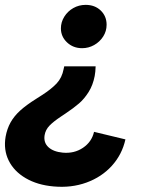

<svg xmlns="http://www.w3.org/2000/svg" viewBox="-39 -552 590 773"><path d="M342.2 -245.8Q335 -208.8 317.7 -181.4Q300.4 -154 279 -135.5Q257.6 -117 226.2 -96Q214.4 -88.4 206.8 -83Q175.8 -62.4 160 -45.9Q144.2 -29.4 140.6 -7.8Q135.8 22 155.9 40.5Q176 59 213.8 62.6Q259.8 66.8 295.1 43Q330.4 19.2 339.6 -21.2L466 9.2Q452.4 70.2 411.3 115.5Q370.2 160.8 309.1 183Q248 205.2 176.6 198.6Q111.8 193 64.6 165.4Q17.4 137.8 -4 94.4Q-25.4 51 -16.4 -1.8Q-10.6 -33.8 3.6 -59.2Q17.8 -84.6 42.2 -106.8Q66.6 -129 105.8 -153.6L130.2 -169.2Q167.8 -193.4 189.2 -216.2Q210.6 -239 217.2 -274L219.6 -285H346Q345.4 -262.2 342.2 -245.8ZM390.2 -452.4Q390.2 -426.4 376.3 -404.8Q362.4 -383.2 339.9 -370.6Q317.4 -358 291.6 -358Q255.6 -358 230.9 -381.3Q206.2 -404.6 206.2 -437.8Q206.2 -462.8 219.8 -484.7Q233.4 -506.6 256.1 -519.5Q278.8 -532.4 305.8 -532.4Q343 -532.4 366.6 -509.6Q390.2 -486.8 390.2 -452.4Z"/></svg>

Font: Fixel Italic Variable 20240409 Display Thin
Style: Italic
Weight: 100
Italic angle: -10°
Designer: AlfaBravo + MacPaw
Foundry: Kyrylo Tkachov, Marchela Mozhyna, Serhii Makarenko, Maria Weinstein, Zakhar Kryvoshyya
Version: Version 1.211;Glyphs 3.2 (3225)